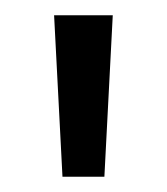

<svg xmlns="http://www.w3.org/2000/svg" viewBox="-20 -752 219 252"><path d="M62 -520 51 -732H128L117 -520Z"/></svg>

Font: Special Gothic
Style: Regular
Weight: 400
Designer: Alistair McCready
Foundry: Monolith
Version: Version 1.010; ttfautohint (v1.8.4.7-5d5b)